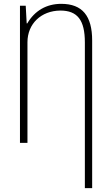

<svg xmlns="http://www.w3.org/2000/svg" viewBox="-20 -744 578 1000"><path d="M299 -724C223 -724 161 -689 122 -622H119L114 -714H84V0H123V-524C123 -620 194 -688 294 -689C383 -689 422 -640 422 -523V236H460V-533C460 -661 409 -724 299 -724Z"/></svg>

Font: Noto Sans Condensed ExtraLight
Style: Regular
Weight: 200
Width: 3
Designer: Monotype Design Team
Foundry: Monotype Imaging Inc.
Version: Version 2.013